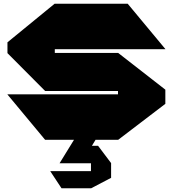

<svg xmlns="http://www.w3.org/2000/svg" viewBox="-20 -750 927 1030"><path d="M274 -486V-730H665L867 -487V-486ZM222 0 20 -243V-244H613V0ZM222 -262 20 -465V-466H613V-262ZM20 -466V-523L273 -730H274V-466ZM613 0V-466H614L867 -269V-193L614 0ZM416 126 452 32H506L576 125V126ZM300 126V125L377 0H492V1L416 126ZM310 260 250 169V168H468V260ZM468 260V126H576V204L469 260Z"/></svg>

Font: Foldit Thin Black
Style: Regular
Weight: 900
Version: Version 1.003